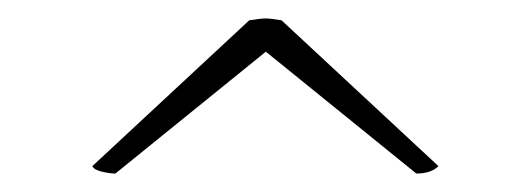

<svg xmlns="http://www.w3.org/2000/svg" viewBox="-20 -464 575 208"><path d="M80 -284 250 -442Q262 -444 268 -444Q273 -444 285 -442L455 -284Q447 -276 431 -276L268 -408L105 -276Q99 -276 90.5 -278Q82 -280 80 -284Z"/></svg>

Font: Arima Madurai Thin
Style: Regular
Weight: 250
Designer: Joana Correia and Natanael Gama
Foundry: NDISCOVER
Version: Version 1.020; ttfautohint (v1.5) -l 7 -r 28 -G 50 -x 13 -D 